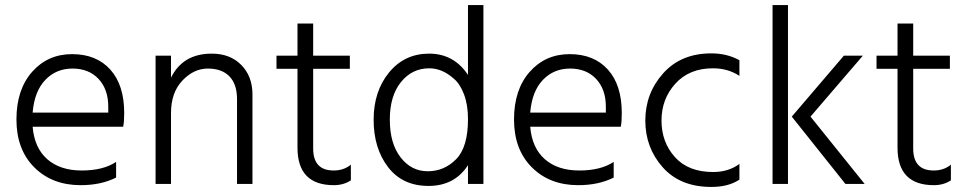

<svg xmlns="http://www.w3.org/2000/svg" viewBox="-20 -727 3824 759"><path d="M109 -282H408V-305Q408 -374 369.5 -415Q331 -456 266.5 -456Q202 -456 159 -411Q116 -366 109 -282ZM299 5Q186 5 115.5 -65.5Q45 -136 45 -254.5Q45 -373 107 -443Q169 -513 265 -513Q361 -513 416 -452Q471 -391 471 -280Q471 -246 467 -226H109Q116 -142 167 -97.5Q218 -53 303 -53Q388 -53 439 -87V-25Q379 5 299 5Z M978 0H917V-335Q917 -394 887 -425Q857 -456 801.5 -456Q746 -456 701 -408.5Q656 -361 656 -280V0H595V-507H656V-420Q703 -515 817 -515Q890 -515 934 -470Q978 -425 978 -354Z M1300 5Q1156 5 1156 -143V-455H1073V-507H1156V-634H1218V-507H1363V-455H1218V-140Q1218 -53 1299 -53Q1339 -53 1367 -76V-14Q1338 5 1300 5Z M1891 0H1830V-74Q1777 8 1674 8Q1571 8 1514 -66.5Q1457 -141 1457 -253.5Q1457 -366 1518 -440.5Q1579 -515 1676.5 -515Q1774 -515 1830 -431V-707H1891ZM1830 -256Q1830 -312 1814.5 -353.5Q1799 -395 1774 -416Q1728 -457 1677 -457Q1609 -457 1565 -402.5Q1521 -348 1521 -254Q1521 -160 1563.5 -105Q1606 -50 1671 -50Q1736 -50 1783 -97.5Q1830 -145 1830 -256Z M2076 -282H2375V-305Q2375 -374 2336.5 -415Q2298 -456 2233.5 -456Q2169 -456 2126 -411Q2083 -366 2076 -282ZM2266 5Q2153 5 2082.5 -65.5Q2012 -136 2012 -254.5Q2012 -373 2074 -443Q2136 -513 2232 -513Q2328 -513 2383 -452Q2438 -391 2438 -280Q2438 -246 2434 -226H2076Q2083 -142 2134 -97.5Q2185 -53 2270 -53Q2355 -53 2406 -87V-25Q2346 5 2266 5Z M2792 12Q2669 12 2600 -65.5Q2531 -143 2531 -250.5Q2531 -358 2601.5 -437Q2672 -516 2792 -516Q2854 -516 2903 -489V-427Q2858 -457 2798 -457Q2705 -457 2650 -396.5Q2595 -336 2595 -250.5Q2595 -165 2648 -106Q2701 -47 2799 -47Q2860 -47 2903 -79V-17Q2860 12 2792 12Z M3184 -266 3398 0H3322L3110 -266L3316 -507H3391ZM3095 0H3034V-707H3095Z M3672 5Q3528 5 3528 -143V-455H3445V-507H3528V-634H3590V-507H3735V-455H3590V-140Q3590 -53 3671 -53Q3711 -53 3739 -76V-14Q3710 5 3672 5Z"/></svg>

Font: Hind Colombo Light
Style: Regular
Weight: 300
Designer: Jyotish Sonowal, Aditi Pimprikar
Foundry: Indian Type Foundry
Version: Version 1.000;PS 1.0;hotconv 1.0.86;makeotf.lib2.5.63406; tt